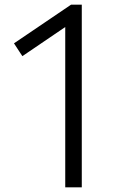

<svg xmlns="http://www.w3.org/2000/svg" viewBox="-20 -804 490 824"><path d="M331 0H260V-688L76 -563L40 -618L285 -784H331Z"/></svg>

Font: Tanohe Sans
Style: Regular
Weight: 400
Designer: Village Type and Design LLC & Cristiano Sobral
Foundry: Cooper Hewitt Smithsonian Design Museum
Version: Version 1.00;September 29, 2021;FontCreator 13.0.0.2655 64-b